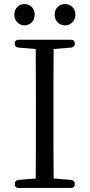

<svg xmlns="http://www.w3.org/2000/svg" viewBox="-20 -928 444 952"><path d="M101 -802C128 -802 152 -823 152 -855C152 -889 128 -908 101 -908C76 -908 51 -889 51 -855C51 -823 76 -802 101 -802ZM73 4H331C344 4 351 -3 351 -15C351 -27 344 -35 332 -36L246 -43C245 -140 245 -237 245 -336V-391C245 -490 245 -588 246 -685L332 -692C344 -693 351 -700 351 -712C351 -724 344 -731 331 -731H73C60 -731 53 -724 53 -712C53 -700 60 -693 72 -692L157 -685C158 -587 158 -490 158 -391V-336C158 -237 158 -140 157 -43L72 -36C60 -35 53 -27 53 -15C53 -3 60 4 73 4ZM251 -855C251 -823 275 -802 303 -802C328 -802 354 -823 354 -855C354 -889 328 -908 303 -908C275 -908 251 -889 251 -855Z"/></svg>

Font: 寒蝉锦书宋
Style: Regular
Weight: 400
Designer: 寒蝉锦书宋{Warren} 思源宋体{Ryoko NISHIZUKA 西塚涼子 (kana & ideographs); Frank Grießhammer (Latin, Greek & Cyrillic); Wenlong ZHANG 
Foundry: Adobe & ChillType
Version: Version 2.000;Glyphs 3.1.1 (3135)